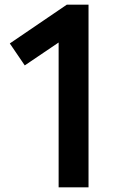

<svg xmlns="http://www.w3.org/2000/svg" viewBox="-20 -802 490 822"><path d="M359 0H231V-620L86 -522L22 -616L266 -782H359Z"/></svg>

Font: Tanohe Sans SemiBold
Style: Regular
Weight: 600
Designer: Village Type and Design LLC & Cristiano Sobral
Foundry: Cooper Hewitt Smithsonian Design Museum
Version: Version 1.00;September 29, 2021;FontCreator 13.0.0.2655 64-b